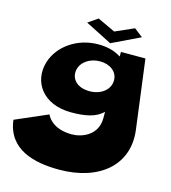

<svg xmlns="http://www.w3.org/2000/svg" viewBox="-164 -685 1041 1166"><g transform="rotate(15 356.5 -102.5)"><path d="M-30 151C-8 333 160 372 315 372C568 372 733 234 704 16L648 -416H494V-388H492C455 -412 408 -425 350 -425C221 -425 107 -348 73 -239C33 -108 118 17 296 17C379 17 450 6 495 -40V1C495 108 398 145 335 145C237 145 190 100 173 63ZM260 -239C270 -293 325 -328 387 -328C449 -328 498 -293 498 -239C499 -181 445 -136 371 -136C294 -136 250 -181 260 -239ZM594 -535 540 -577 422 -525 311 -577 250 -535 417 -450Z"/></g></svg>

Font: Hussar Milosc
Style: Bold
Weight: 700
Foundry: Cannot Into Space Fonts
Version: Version 1.02